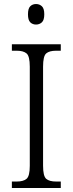

<svg xmlns="http://www.w3.org/2000/svg" viewBox="-20 -934 362 954"><path d="M39 0V-32H63Q96 -32 112 -45.5Q128 -59 128 -110V-603Q128 -655 112 -668.5Q96 -682 63 -682H39V-714H282V-682H259Q225 -682 209.5 -668.5Q194 -655 194 -603V-111Q194 -59 209.5 -45.5Q225 -32 259 -32H282V0ZM159 -812Q142 -812 130.5 -823Q119 -834 119 -863Q119 -892 130.5 -903Q142 -914 159 -914Q176 -914 188 -903Q200 -892 200 -863Q200 -834 188 -823Q176 -812 159 -812Z"/></svg>

Font: Noto Serif Armenian SemiCondensed Light
Style: Regular
Weight: 300
Width: 4
Designer: Monotype Design Team
Foundry: Monotype Imaging Inc.
Version: Version 2.008; ttfautohint (v1.8.4.7-5d5b)